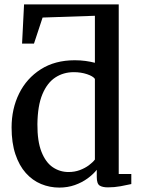

<svg xmlns="http://www.w3.org/2000/svg" viewBox="-20 -839 638 870"><path d="M248.5 11Q205.5 11 166.2 -5.2Q127 -21.5 97 -55Q67 -88.5 49.8 -140Q32.5 -191.5 32.5 -261.5Q32.5 -346 66.5 -415Q100.5 -484 164.8 -525Q229 -566 319 -566Q344.5 -566 367.8 -562.8Q391 -559.5 410 -554.5V-767.5L173 -759.5L134 -641.5H80L89 -819H518V-50.5H575V-5Q555 -0.5 526.8 4.8Q498.5 10 469 10Q444.5 10 431.5 1.8Q418.5 -6.5 418.5 -37V-69.5Q402 -49 376.8 -30.5Q351.5 -12 319 -0.5Q286.5 11 248.5 11ZM290.5 -59.5Q318 -59.5 341.5 -68.2Q365 -77 382.8 -90.2Q400.5 -103.5 410 -116V-481.5Q402 -493.5 374.5 -502.8Q347 -512 314.5 -512Q267.5 -512 230.8 -488Q194 -464 172.2 -412.2Q150.5 -360.5 149.5 -276.5Q149 -199 168 -151Q187 -103 219.2 -81.2Q251.5 -59.5 290.5 -59.5Z"/></svg>

Font: Merriweather 28pt Medium
Style: Regular
Weight: 500
Version: Version 2.100